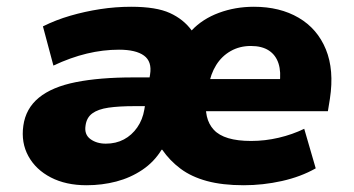

<svg xmlns="http://www.w3.org/2000/svg" viewBox="-20 -537 1047 568"><path d="M236 11Q175 11 130.5 -12Q86 -35 64 -75Q42 -115 49 -165Q56 -216 95 -248Q134 -280 204.5 -294Q275 -308 374 -308H448L436 -223H378Q332 -223 301 -218.5Q270 -214 253 -201.5Q236 -189 233 -165Q229 -139 247.5 -125.5Q266 -112 293 -112Q323 -112 346.5 -124.5Q370 -137 386 -160Q402 -183 407 -213L424 -317Q430 -355 406 -372.5Q382 -390 332 -390Q285 -390 237 -378.5Q189 -367 138 -343L107 -459Q145 -478 188 -490.5Q231 -503 276.5 -510Q322 -517 368 -517Q442 -517 482.5 -498.5Q523 -480 547 -447Q579 -481 627.5 -499Q676 -517 731 -517Q808 -517 863.5 -484.5Q919 -452 944 -391Q969 -330 956 -245L950 -208H561L575 -303H823L807 -289Q812 -324 804 -349Q796 -374 775.5 -387.5Q755 -401 722 -401Q689 -401 662.5 -386Q636 -371 619.5 -344.5Q603 -318 597 -282L591 -247Q582 -186 612.5 -153Q643 -120 723 -120Q764 -120 804.5 -129.5Q845 -139 880 -156L914 -39Q870 -14 814 -1.5Q758 11 701 11Q638 11 592 -1.5Q546 -14 514 -38Q482 -62 460 -94H458Q436 -58 401 -34.5Q366 -11 324 0Q282 11 236 11Z"/></svg>

Font: Nunito Sans 7pt Black
Style: Italic
Weight: 900
Italic angle: -9°
Version: Version 3.101;gftools[0.9.27]